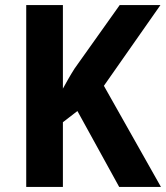

<svg xmlns="http://www.w3.org/2000/svg" viewBox="-20 -800 652 754"><path d="M612 -66H448L284 -364L227 -320V-66H83V-780H227V-452Q237 -470 248 -489.5Q259 -509 273 -531L450 -780H610L388 -463Z"/></svg>

Font: Noto Sans Malayalam UI SemiCondensed
Style: Bold
Weight: 700
Width: 4
Designer: Jelle Bosma - Monotype Design Team
Foundry: Monotype Imaging Inc.
Version: Version 2.104; ttfautohint (v1.8.4.7-5d5b)